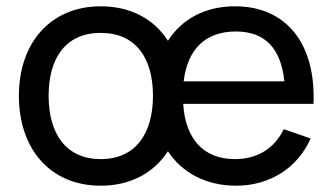

<svg xmlns="http://www.w3.org/2000/svg" viewBox="-20 -575 1057 610"><path d="M726.5 -555C633 -555 558.5 -515.5 513.5 -445.5C469.5 -514 396 -555 300 -555C141.5 -555 40 -440 40 -270.5C40 -103 138.5 15 300 15C395 15 469 -26 513.5 -94.5C559 -25.5 635 15 730.5 15C835 15 924.5 -39.5 967 -135L881.5 -164.5C851.5 -103 797.5 -69.5 726.5 -69.5C627 -69.5 569 -133 562 -245H976C984 -437 889 -555 726.5 -555ZM563.5 -316.5C576 -419 632.5 -475 729.5 -475C821 -475 872.5 -422.5 883.5 -316.5ZM300 -69.5C191 -69.5 134.5 -148.5 134.5 -270.5C134.5 -388.5 187 -470.5 300 -470.5C410.5 -470.5 466 -392 466 -270.5C466 -151.5 411.5 -69.5 300 -69.5Z"/></svg>

Font: Hauora Medium
Style: Regular
Weight: 500
Designer: Wayne Shih
Foundry: WCYS
Version: Version 1.001;hotconv 1.0.109;makeotfexe 2.5.65596